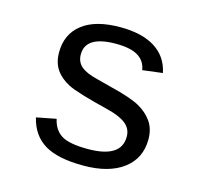

<svg xmlns="http://www.w3.org/2000/svg" viewBox="-85 -630 770 732"><g transform="rotate(15 300.0 -264.0)"><path d="M517.6 -150.9Q517.6 -75.7 460.7 -33Q403.8 9.8 303.2 9.8Q202.6 9.8 150.1 -21.7Q97.7 -53.2 81.5 -121.1L159.2 -136.2Q168.5 -94.2 199 -75Q229.5 -55.7 303.2 -55.7Q435.1 -55.7 435.1 -139.2Q435.1 -170.4 411.1 -189.7Q387.2 -209 337.9 -221.2Q209 -252.9 174.3 -271Q139.6 -289.1 121.1 -316.2Q102.5 -343.3 102.5 -383.8Q102.5 -455.6 154.3 -496.1Q206.1 -536.6 304.2 -536.6Q390.1 -536.6 441.4 -504.2Q492.7 -471.7 505.4 -409.7L426.3 -399.9Q420.9 -435.1 391.6 -453.1Q362.3 -471.2 304.2 -471.2Q184.6 -471.2 184.6 -397.5Q184.6 -368.2 204.8 -350.6Q225.1 -333 270 -322.3L328.1 -307.1Q407.7 -287.6 442.6 -268.6Q477.5 -249.5 497.6 -220.9Q517.6 -192.4 517.6 -150.9Z"/></g></svg>

Font: Cousine
Style: Regular
Weight: 400
Monospace: yes
Designer: Steve Matteson
Foundry: Monotype Imaging Inc.
Version: Version 1.21